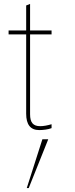

<svg xmlns="http://www.w3.org/2000/svg" viewBox="-20 -656 384 983"><path d="M114 -480V-74C114 -18 136 10 181 10C199 10 227 7 244 0V-20C224 -14 203 -10 186 -10C149 -10 134 -29 134 -71V-480H244V-500H134V-636L114 -628V-500H24V-480ZM227 57H197L117 307H127Z"/></svg>

Font: Perun Thin
Style: Regular
Weight: 100
Foundry: Copyright (c) Stefan Peev, Context Ltd, 2016
Version: Version 1.089